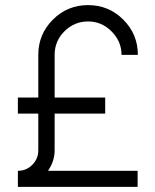

<svg xmlns="http://www.w3.org/2000/svg" viewBox="-20 -732 609 752"><path d="M519 -63H168Q181 -82 187.5 -102Q194 -122 194 -143V-287H392V-350H194V-517Q194 -571 232 -609Q271 -648 325 -648Q378 -648 417 -609Q456 -570 456 -517H520Q520 -598 463 -655Q406 -712 325 -712Q244 -712 187 -655Q130 -598 130 -517V-350H50V-287H130V-143Q130 -110 106 -86Q83 -63 50 -63V0H519Z"/></svg>

Font: Unageo
Style: Light
Weight: 300
Designer: Richard Sepsi
Foundry: Richard Sepsi
Version: Version 2.000